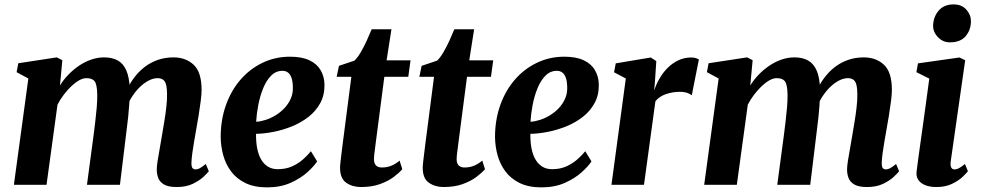

<svg xmlns="http://www.w3.org/2000/svg" viewBox="-20 -818 4343 850"><path d="M256 -551.5 245.5 -439.5Q261 -465 282.8 -487.5Q304.5 -510 330 -527.2Q355.5 -544.5 383.8 -554.2Q412 -564 441 -564Q477 -564 501.5 -550.2Q526 -536.5 539.2 -506.2Q552.5 -476 554.5 -426Q554.5 -418.5 554.5 -409.8Q554.5 -401 553.8 -391.5Q553 -382 551.5 -372.5L532 -399Q548 -438.5 570 -469Q592 -499.5 619.5 -520.8Q647 -542 679.2 -553Q711.5 -564 747.5 -564Q802.5 -564 837.5 -531.2Q872.5 -498.5 872.5 -419.5Q872.5 -403 868.8 -372.2Q865 -341.5 859.5 -307.8Q854 -274 849 -247Q844.5 -221.5 839.8 -194Q835 -166.5 831.5 -141Q828 -115.5 827.5 -96.5Q827.5 -78.5 832.8 -73.2Q838 -68 845.5 -68Q854.5 -68 864.5 -73.2Q874.5 -78.5 891 -92L904.5 -60Q898.5 -52 880.8 -35.2Q863 -18.5 833.5 -4.2Q804 10 762.5 10Q725.5 10 706.2 -1.2Q687 -12.5 680.5 -30.2Q674 -48 674 -67Q674 -82.5 678 -107.2Q682 -132 687.2 -161Q692.5 -190 697 -218Q701.5 -245 707 -277.8Q712.5 -310.5 716.2 -343Q720 -375.5 719.5 -403Q719 -444 709 -458Q699 -472 677.5 -472Q658.5 -472 637.5 -461Q616.5 -450 596.2 -429.8Q576 -409.5 559.2 -381.5Q542.5 -353.5 531.5 -319L554.5 -402.5Q554 -379.5 552 -352.5Q550 -325.5 547.2 -298.2Q544.5 -271 541 -246.5L511 0H365L394 -217Q397.5 -245.5 401.5 -277.5Q405.5 -309.5 408.2 -341.8Q411 -374 410.5 -400.5Q409.5 -445.5 398.5 -458.8Q387.5 -472 362.5 -472Q348 -472 331 -462.8Q314 -453.5 296.5 -437Q279 -420.5 262.8 -399.2Q246.5 -378 234.5 -354.5L186 0H41.5L105.5 -470.5L53.5 -498.5L61 -538L231.5 -564Z M1384 -103.5Q1370.5 -82.5 1340.8 -55.5Q1311 -28.5 1266.2 -8.5Q1221.5 11.5 1162.5 11.5Q1106 11.5 1066.8 -7.5Q1027.5 -26.5 1003.5 -58.5Q979.5 -90.5 968.5 -130Q957.5 -169.5 957 -211Q957 -287 980 -352Q1003 -417 1044.5 -465Q1086 -513 1142.2 -540Q1198.5 -567 1263.5 -567Q1316.5 -567 1350 -551Q1383.5 -535 1399.5 -507.2Q1415.5 -479.5 1416.5 -445.5Q1417.5 -397.5 1397.8 -361.5Q1378 -325.5 1345 -300Q1312 -274.5 1271.5 -258.2Q1231 -242 1189.8 -234Q1148.5 -226 1113.5 -225.5Q1113 -189 1118.8 -160.2Q1124.5 -131.5 1136.5 -111.2Q1148.5 -91 1166.8 -80Q1185 -69 1209 -69Q1245 -69 1272.5 -81.2Q1300 -93.5 1320.8 -111.8Q1341.5 -130 1356.5 -148.5ZM1231 -504.5Q1201.5 -504.5 1180.2 -483Q1159 -461.5 1145 -427Q1131 -392.5 1123.5 -353.5Q1116 -314.5 1114 -279Q1133.5 -280 1156 -287.2Q1178.5 -294.5 1200 -307.5Q1221.5 -320.5 1239.2 -339.2Q1257 -358 1267.5 -382Q1278 -406 1276.5 -435.5Q1275.5 -470 1264 -487.2Q1252.5 -504.5 1231 -504.5Z M1643.5 -186.5Q1641.5 -169.5 1639.8 -156.8Q1638 -144 1636.8 -133.8Q1635.5 -123.5 1635.5 -114Q1635.5 -95.5 1644.2 -86Q1653 -76.5 1670.5 -76.5Q1693 -76.5 1712.2 -84.2Q1731.5 -92 1749 -107L1761 -69Q1747 -52.5 1722.5 -34.2Q1698 -16 1662.2 -3Q1626.5 10 1577.5 10Q1540 10 1512.5 -9.2Q1485 -28.5 1485.5 -76.5Q1485.5 -79.5 1485.8 -85.2Q1486 -91 1487.5 -102.5Q1489 -114 1491.2 -133.8Q1493.5 -153.5 1497.5 -184.5L1535.5 -478H1470.5L1480.5 -526.5L1549 -549.5Q1562.5 -562 1576.5 -585.8Q1590.5 -609.5 1603.2 -637.2Q1616 -665 1625.5 -688.5H1713L1691.5 -551H1797.5L1787.5 -478H1681.5Z M2009.5 -186.5Q2007.5 -169.5 2005.8 -156.8Q2004 -144 2002.8 -133.8Q2001.5 -123.5 2001.5 -114Q2001.5 -95.5 2010.2 -86Q2019 -76.5 2036.5 -76.5Q2059 -76.5 2078.2 -84.2Q2097.5 -92 2115 -107L2127 -69Q2113 -52.5 2088.5 -34.2Q2064 -16 2028.2 -3Q1992.5 10 1943.5 10Q1906 10 1878.5 -9.2Q1851 -28.5 1851.5 -76.5Q1851.5 -79.5 1851.8 -85.2Q1852 -91 1853.5 -102.5Q1855 -114 1857.2 -133.8Q1859.5 -153.5 1863.5 -184.5L1901.5 -478H1836.5L1846.5 -526.5L1915 -549.5Q1928.5 -562 1942.5 -585.8Q1956.5 -609.5 1969.2 -637.2Q1982 -665 1991.5 -688.5H2079L2057.5 -551H2163.5L2153.5 -478H2047.5Z M2598.5 -103.5Q2585 -82.5 2555.2 -55.5Q2525.5 -28.5 2480.8 -8.5Q2436 11.5 2377 11.5Q2320.5 11.5 2281.2 -7.5Q2242 -26.5 2218 -58.5Q2194 -90.5 2183 -130Q2172 -169.5 2171.5 -211Q2171.5 -287 2194.5 -352Q2217.5 -417 2259 -465Q2300.5 -513 2356.8 -540Q2413 -567 2478 -567Q2531 -567 2564.5 -551Q2598 -535 2614 -507.2Q2630 -479.5 2631 -445.5Q2632 -397.5 2612.2 -361.5Q2592.5 -325.5 2559.5 -300Q2526.5 -274.5 2486 -258.2Q2445.5 -242 2404.2 -234Q2363 -226 2328 -225.5Q2327.5 -189 2333.2 -160.2Q2339 -131.5 2351 -111.2Q2363 -91 2381.2 -80Q2399.5 -69 2423.5 -69Q2459.5 -69 2487 -81.2Q2514.5 -93.5 2535.2 -111.8Q2556 -130 2571 -148.5ZM2445.5 -504.5Q2416 -504.5 2394.8 -483Q2373.5 -461.5 2359.5 -427Q2345.5 -392.5 2338 -353.5Q2330.5 -314.5 2328.5 -279Q2348 -280 2370.5 -287.2Q2393 -294.5 2414.5 -307.5Q2436 -320.5 2453.8 -339.2Q2471.5 -358 2482 -382Q2492.5 -406 2491 -435.5Q2490 -470 2478.5 -487.2Q2467 -504.5 2445.5 -504.5Z M2687 0 2750.5 -470.5 2698.5 -498 2706 -537.5 2861 -563.5 2885.5 -547.5 2879.5 -456.5 2876 -416.5Q2884.5 -444 2899.8 -470.5Q2915 -497 2936.2 -518Q2957.5 -539 2983.5 -551.2Q3009.5 -563.5 3040 -563.5Q3052.5 -563.5 3061.2 -560.5Q3070 -557.5 3074 -554.5L3042.5 -396Q3039 -400 3025 -405.8Q3011 -411.5 2989 -411.5Q2973 -411.5 2957.2 -408.8Q2941.5 -406 2927.2 -401Q2913 -396 2901.2 -388Q2889.5 -380 2881.5 -369.5L2831 0Z M3312 -551.5 3301.5 -439.5Q3317 -465 3338.8 -487.5Q3360.5 -510 3386 -527.2Q3411.5 -544.5 3439.8 -554.2Q3468 -564 3497 -564Q3533 -564 3557.5 -550.2Q3582 -536.5 3595.2 -506.2Q3608.5 -476 3610.5 -426Q3610.5 -418.5 3610.5 -409.8Q3610.5 -401 3609.8 -391.5Q3609 -382 3607.5 -372.5L3588 -399Q3604 -438.5 3626 -469Q3648 -499.5 3675.5 -520.8Q3703 -542 3735.2 -553Q3767.5 -564 3803.5 -564Q3858.5 -564 3893.5 -531.2Q3928.5 -498.5 3928.5 -419.5Q3928.5 -403 3924.8 -372.2Q3921 -341.5 3915.5 -307.8Q3910 -274 3905 -247Q3900.5 -221.5 3895.8 -194Q3891 -166.5 3887.5 -141Q3884 -115.5 3883.5 -96.5Q3883.5 -78.5 3888.8 -73.2Q3894 -68 3901.5 -68Q3910.5 -68 3920.5 -73.2Q3930.5 -78.5 3947 -92L3960.5 -60Q3954.5 -52 3936.8 -35.2Q3919 -18.5 3889.5 -4.2Q3860 10 3818.5 10Q3781.5 10 3762.2 -1.2Q3743 -12.5 3736.5 -30.2Q3730 -48 3730 -67Q3730 -82.5 3734 -107.2Q3738 -132 3743.2 -161Q3748.5 -190 3753 -218Q3757.5 -245 3763 -277.8Q3768.5 -310.5 3772.2 -343Q3776 -375.5 3775.5 -403Q3775 -444 3765 -458Q3755 -472 3733.5 -472Q3714.5 -472 3693.5 -461Q3672.5 -450 3652.2 -429.8Q3632 -409.5 3615.2 -381.5Q3598.5 -353.5 3587.5 -319L3610.5 -402.5Q3610 -379.5 3608 -352.5Q3606 -325.5 3603.2 -298.2Q3600.5 -271 3597 -246.5L3567 0H3421L3450 -217Q3453.5 -245.5 3457.5 -277.5Q3461.5 -309.5 3464.2 -341.8Q3467 -374 3466.5 -400.5Q3465.5 -445.5 3454.5 -458.8Q3443.5 -472 3418.5 -472Q3404 -472 3387 -462.8Q3370 -453.5 3352.5 -437Q3335 -420.5 3318.8 -399.2Q3302.5 -378 3290.5 -354.5L3242 0H3097.5L3161.5 -470.5L3109.5 -498.5L3117 -538L3287.5 -564Z M4126 10Q4095.5 10 4074.8 1.2Q4054 -7.5 4044.5 -23Q4035 -38.5 4038 -60Q4040.5 -81.5 4044.8 -112.5Q4049 -143.5 4054.5 -182.8Q4060 -222 4066.5 -268Q4073 -314 4079.8 -365Q4086.5 -416 4094 -470L4037 -498.5L4044 -537.5L4227.5 -563.5L4253 -551.5L4189 -104Q4186.5 -86 4191 -77Q4195.5 -68 4205.5 -68Q4214.5 -68 4225 -73.2Q4235.5 -78.5 4252 -92L4265 -60Q4259 -51.5 4241.2 -34.8Q4223.5 -18 4194.5 -4Q4165.5 10 4126 10ZM4185 -630.5Q4154 -630.5 4131.8 -654Q4109.5 -677.5 4111 -707.5Q4113 -745.5 4136.5 -772Q4160 -798.5 4201.5 -798.5Q4237.5 -798.5 4258 -775.5Q4278.5 -752.5 4278.5 -724Q4278 -685 4255 -657.8Q4232 -630.5 4185 -630.5Z"/></svg>

Font: Merriweather 28pt ExtraBold
Style: Italic
Weight: 800
Italic angle: -7.8°
Version: Version 2.101